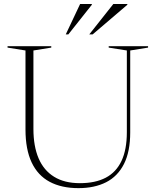

<svg xmlns="http://www.w3.org/2000/svg" viewBox="-20 -938 786 968"><path d="M619.5 -271.5V-683.5L528 -698V-705H726.5V-698L636.5 -683.5V-270.5Q636.5 -173.5 605 -111.2Q573.5 -49 515 -19.2Q456.5 10.5 375.5 10.5Q290 10.5 230.2 -21.5Q170.5 -53.5 139.5 -119.2Q108.5 -185 108.5 -285V-683.5L18 -698V-705H238.5V-698L148.5 -683.5V-288Q148.5 -201 174.5 -140Q200.5 -79 252.8 -46.8Q305 -14.5 383 -14.5Q460.5 -14.5 513 -42Q565.5 -69.5 592.5 -126.5Q619.5 -183.5 619.5 -271.5ZM430 -764.5 551.5 -918H622V-914L447 -764.5ZM311.5 -764.5 384 -918H443V-914L324.5 -764.5Z"/></svg>

Font: Newsreader 60pt ExtraLight
Style: Regular
Weight: 250
Designer: Hugues Gentile
Foundry: Production Type
Version: Version 1.003